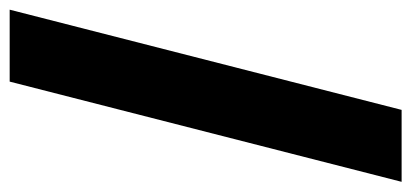

<svg xmlns="http://www.w3.org/2000/svg" viewBox="-252 -504 830 387"><g transform="rotate(-90 162.5 -311.0)"><path d="M-11 84 191 -706H336L134 84Z"/></g></svg>

Font: Bricolage Grotesque 24pt SemiCondensed ExtraBold
Style: Regular
Weight: 800
Width: 4
Designer: Mathieu Triay
Foundry: Atelier Triay
Version: Version 1.001;gftools[0.9.33.dev8+g029e19f]